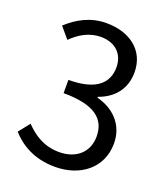

<svg xmlns="http://www.w3.org/2000/svg" viewBox="-139 -844 832 954"><g transform="rotate(20 277.5 -366.5)"><path d="M263 13C394 13 499 -65 499 -196C499 -297 430 -361 344 -382V-387C422 -414 474 -474 474 -563C474 -679 384 -746 260 -746C176 -746 111 -709 56 -659L105 -601C147 -643 198 -672 257 -672C334 -672 381 -626 381 -556C381 -477 330 -416 178 -416V-346C348 -346 406 -288 406 -199C406 -115 345 -63 257 -63C174 -63 119 -103 76 -147L29 -88C77 -35 149 13 263 13Z"/></g></svg>

Font: GenYoGothic2 TW R
Style: Regular
Weight: 400
Version: Version 2.100;PS 2.1;hotconv 16.6.51;makeotf.lib2.5.65220 DE